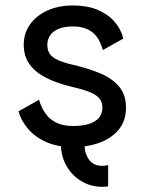

<svg xmlns="http://www.w3.org/2000/svg" viewBox="-20 -538 538 715"><path d="M294.9 0H207Q207 43.9 227.5 79.8Q248 115.7 283 136.7Q317.9 157.7 361.3 157.7Q366.7 157.7 372.3 157.2Q377.9 156.7 382.8 156.2V76.7Q373.5 79.6 361.3 79.6Q328.6 79.6 311.8 56.9Q294.9 34.2 294.9 0ZM251 -517.6Q197.8 -517.6 156.5 -498.8Q115.2 -480 91.8 -447Q68.4 -414.1 68.4 -371.1Q68.4 -328.6 90.3 -298.3Q112.3 -268.1 153.1 -247.6Q193.8 -227.1 251 -213.9Q277.8 -207.5 298.3 -200.9Q318.8 -194.3 333 -185.8Q347.2 -177.2 354.2 -165.5Q361.3 -153.8 361.3 -137.2Q361.3 -115.2 349.1 -100.1Q336.9 -85 312.3 -76.9Q287.6 -68.8 251 -68.8Q214.4 -68.8 189.2 -81.5Q164.1 -94.2 148.7 -116.2Q133.3 -138.2 125.5 -166.5L48.8 -123.5Q58.6 -88.4 84.7 -57.9Q110.8 -27.3 152.8 -8.8Q194.8 9.8 251 9.8Q307.1 9.8 352.1 -7.1Q397 -23.9 423.1 -56.6Q449.2 -89.4 449.2 -137.2Q449.2 -185.1 423.6 -215.6Q397.9 -246.1 353 -264.9Q308.1 -283.7 251 -296.9Q215.3 -305.2 194.6 -314.9Q173.8 -324.7 165 -338.1Q156.2 -351.6 156.2 -371.1Q156.2 -390.6 166.5 -406Q176.8 -421.4 197.8 -430.4Q218.8 -439.5 251 -439.5Q283.2 -439.5 305.4 -429.2Q327.6 -418.9 341.6 -399.4Q355.5 -379.9 362.8 -351.6L439.5 -394.5Q430.2 -430.2 406 -457.8Q381.8 -485.4 343.3 -501.5Q304.7 -517.6 251 -517.6Z"/></svg>

Font: Giphurs
Style: Regular
Weight: 400
Version: Version 2.010